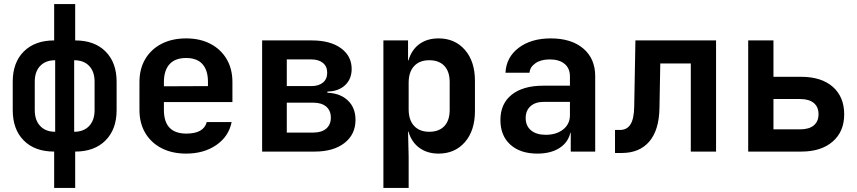

<svg xmlns="http://www.w3.org/2000/svg" viewBox="-20 -750 4240 950"><path d="M248 180V0Q152 0 97.5 -55Q43 -110 43 -205V-346Q43 -441 98 -495.5Q153 -550 248 -550V-730H352V-550Q448 -550 502.5 -495Q557 -440 557 -346V-205Q557 -110 502 -55Q447 0 352 0V180ZM253 -98V-452Q206 -452 179 -424Q152 -396 152 -346V-205Q152 -155 179 -126.5Q206 -98 253 -98ZM347 -98Q394 -98 421 -126.5Q448 -155 448 -205V-346Q448 -396 421 -424Q394 -452 347 -452Z M901 10Q831 10 779 -17Q727 -44 698.5 -92.5Q670 -141 670 -206V-344Q670 -409 698.5 -457.5Q727 -506 779 -533Q831 -560 901 -560Q970 -560 1021.5 -533Q1073 -506 1101.5 -457.5Q1130 -409 1130 -344V-245H791V-206Q791 -89 902 -89Q988 -89 1003 -146H1126Q1112 -75 1050.5 -32.5Q989 10 901 10ZM791 -344V-323L1009 -324V-345Q1009 -402 982 -432.5Q955 -463 901 -463Q846 -463 818.5 -432Q791 -401 791 -344Z M1277 0V-550H1523Q1614 -550 1667 -511.5Q1720 -473 1720 -409Q1720 -359 1687.5 -328.5Q1655 -298 1600 -297V-291Q1663 -289 1701 -253Q1739 -217 1739 -157Q1739 -85 1684.5 -42.5Q1630 0 1537 0ZM1399 -324H1520Q1557 -324 1578 -341.5Q1599 -359 1599 -390Q1599 -421 1578 -438.5Q1557 -456 1520 -456H1399ZM1399 -94H1530Q1571 -94 1594 -113.5Q1617 -133 1617 -168Q1617 -203 1594 -222.5Q1571 -242 1530 -242H1399Z M1877 180V-550H1999V-451H2001Q2016 -503 2054.5 -531.5Q2093 -560 2150 -560Q2231 -560 2280.5 -503Q2330 -446 2330 -350V-201Q2330 -104 2280.5 -47Q2231 10 2150 10Q2094 10 2055 -18.5Q2016 -47 2001 -99H1999L2002 26V180ZM2104 -98Q2152 -98 2178.5 -126Q2205 -154 2205 -206V-344Q2205 -396 2178.5 -424Q2152 -452 2104 -452Q2056 -452 2029 -423Q2002 -394 2002 -341V-209Q2002 -156 2029 -127Q2056 -98 2104 -98Z M2639 10Q2554 10 2505 -34.5Q2456 -79 2456 -156Q2456 -237 2512 -281.5Q2568 -326 2668 -326H2800V-372Q2800 -412 2773.5 -434Q2747 -456 2700 -456Q2656 -456 2629 -437Q2602 -418 2600 -390H2481Q2485 -467 2546.5 -513.5Q2608 -560 2705 -560Q2807 -560 2866 -510Q2925 -460 2925 -373V0H2804V-93H2802Q2791 -45 2748 -17.5Q2705 10 2639 10ZM2680 -83Q2733 -83 2766.5 -109.5Q2800 -136 2800 -180V-246H2671Q2629 -246 2605 -224.5Q2581 -203 2581 -166Q2581 -127 2607.5 -105Q2634 -83 2680 -83Z M3023 7V-107H3048Q3082 -107 3099.5 -134.5Q3117 -162 3118 -222L3124 -550H3523V0H3398V-436H3247L3243 -215Q3241 -106 3192.5 -49.5Q3144 7 3056 7Z M3682 0V-550H3807V-370H3944Q4044 -370 4100.5 -320.5Q4157 -271 4157 -184Q4157 -99 4100 -49.5Q4043 0 3945 0ZM3807 -110H3939Q3983 -110 4006.5 -129.5Q4030 -149 4030 -185Q4030 -221 4006.5 -240.5Q3983 -260 3939 -260H3807Z"/></svg>

Font: NKDuy Mono
Style: Bold
Weight: 700
Monospace: yes
Designer: NKDuy
Foundry: NKDuy
Version: Version 2.251; ttfautohint (v1.8.4.7-5d5b)